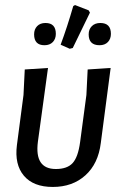

<svg xmlns="http://www.w3.org/2000/svg" viewBox="-20 -733 482 760"><path d="M256 -540 220 -556Q246 -626 270 -709L277 -713L331 -692L336 -683L268 -543ZM156 -554Q115 -554 115 -597Q115 -617 127 -629.5Q139 -642 160 -642Q201 -642 201 -599Q201 -579 189 -566.5Q177 -554 156 -554ZM374 -554Q331 -554 331 -597Q331 -617 343.5 -629.5Q356 -642 377 -642Q419 -642 419 -599Q419 -579 407 -566.5Q395 -554 374 -554ZM189 7Q112 7 74.5 -37.5Q37 -82 47 -159L73 -357L78 -458L170 -464L130 -172Q116 -64 201 -64Q246 -64 267.5 -87.5Q289 -111 297 -170L322 -357L327 -458L418 -464L379 -167Q369 -85 318 -39Q267 7 189 7Z"/></svg>

Font: Alegreya Sans Medium
Style: Italic
Weight: 500
Italic angle: -7°
Designer: Juan Pablo del Peral
Foundry: Huerta Tipografica
Version: Version 2.007